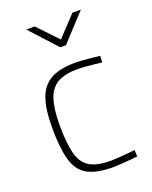

<svg xmlns="http://www.w3.org/2000/svg" viewBox="-139 -809 708 894"><g transform="rotate(-20 214.5 -361.5)"><path d="M265 9Q182 9 137.5 -16.5Q93 -42 76.5 -101.5Q60 -161 60 -261Q60 -354 80 -408Q100 -462 145.5 -485.5Q191 -509 265 -509Q279 -509 300.5 -507.5Q322 -506 345 -503.5Q368 -501 385 -499L383 -467Q366 -469 344 -471.5Q322 -474 300.5 -475.5Q279 -477 265 -477Q201 -477 164.5 -456Q128 -435 112.5 -387.5Q97 -340 97 -261Q97 -175 109.5 -122.5Q122 -70 158 -46.5Q194 -23 265 -23Q279 -23 300.5 -24.5Q322 -26 345 -28Q368 -30 385 -32L387 0Q369 2 346 4Q323 6 301 7.5Q279 9 265 9ZM224 -600 103 -732H145L239 -633L332 -732H374L252 -600Z"/></g></svg>

Font: Cairo Play ExtraLight
Style: Regular
Weight: 250
Version: Version 3.119